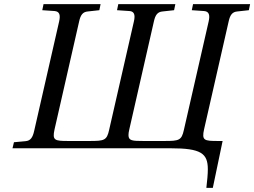

<svg xmlns="http://www.w3.org/2000/svg" viewBox="-20 -712 1221 922"><path d="M40 0H799C945 0 978 24 978 101C978 125 975 155 971 190H1002L1049 -35H1027C961 -35 948 -37 960 -91L1078 -609C1085 -641 1096 -655 1120 -657L1175 -663L1181 -692H907L901 -663L960 -659C984 -657 989 -640 982 -609L863 -88C852 -38 840 -35 770 -35H668C616 -35 597 -36 597 -63C597 -70 598 -79 601 -91L719 -609C726 -641 737 -655 761 -657L816 -663L822 -692H548L542 -663L601 -659C619 -658 626 -648 626 -631C626 -625 625 -617 623 -609L504 -88C493 -38 481 -35 411 -35H309C243 -35 230 -37 242 -91L360 -609C367 -641 378 -655 402 -657L457 -663L463 -692H189L183 -663L242 -659C266 -657 271 -640 264 -609L144 -83C137 -52 127 -36 102 -34L47 -29Z"/></svg>

Font: Heuristica
Style: Italic
Weight: 400
Italic angle: -13°
Version: Version 1.0.1